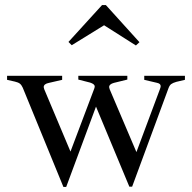

<svg xmlns="http://www.w3.org/2000/svg" viewBox="-20 -729 760 760"><path d="M70 -382Q65 -393 58.5 -398Q52 -403 39 -406L8 -413V-429H226V-413L174 -401Q153 -397 153 -384L155 -376L259 -129L353 -378Q355 -384 355 -387Q355 -396 337 -402L290 -414V-429H484V-414L431 -401Q412 -396 412 -384L414 -376L520 -127L613 -376Q616 -384 616 -388Q616 -398 602 -401L551 -413V-429H712V-413L678 -405Q664 -401 657.5 -396Q651 -391 647 -380L503 10H492L360 -307L242 11H231ZM532 -562 518 -549 392 -629 264 -550 251 -563 384 -709H399Z"/></svg>

Font: Ibarra Real Nova
Style: Regular
Weight: 400
Designer: Jose Maria Ribagorda & Octavio Pardo
Foundry: Jose Maria Ribagorda
Version: Version 1.014